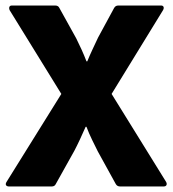

<svg xmlns="http://www.w3.org/2000/svg" viewBox="-20 -675 625 695"><path d="M13 0Q5 0 2 -4.5Q-1 -9 4 -17L202 -335L15 -638Q12 -645 14 -650Q16 -655 23 -655H180Q191 -655 195 -646L256 -536Q266 -516 275.5 -495Q285 -474 293 -453H296Q304 -473 315.5 -497.5Q327 -522 335 -539L393 -646Q398 -655 408 -655H563Q570 -655 572 -650Q574 -645 570 -638L384 -335L581 -17Q585 -10 582.5 -5Q580 0 572 0H415Q404 0 399 -9L334 -127Q325 -145 313.5 -168.5Q302 -192 293 -216H290Q280 -193 269 -169.5Q258 -146 249 -129L182 -9Q178 0 167 0Z"/></svg>

Font: Sofia Sans Semi Condensed Black
Style: Regular
Weight: 900
Designer: Botio Nikoltchev, Ani Petrova
Foundry: lettersoup
Version: Version 4.100; ttfautohint (v1.8.4.7-5d5b)